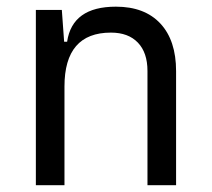

<svg xmlns="http://www.w3.org/2000/svg" viewBox="-20 -547 626 567"><path d="M415.5 0V-337.4Q415.5 -391.6 387.2 -421.1Q358.9 -450.7 307.6 -450.7Q170.4 -450.7 170.4 -291.5V0H85.9V-517.6H162.6L169.4 -423.8H178.2Q193.4 -527.3 322.3 -527.3Q407.2 -527.3 453.6 -477.5Q500 -427.7 500 -336.9V0Z"/></svg>

Font: Cascadia Mono NF SemiLight
Style: Regular
Weight: 350
Monospace: yes
Designer: Aaron Bell
Foundry: Saja Typeworks
Version: Version 2404.023; ttfautohint (v1.8.4)